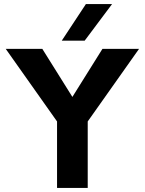

<svg xmlns="http://www.w3.org/2000/svg" viewBox="-20 -919 708 939"><path d="M259 0V-325L8 -680H187L334 -445L481 -680H660L409 -325V0ZM282 -720 400 -899H528L394 -720Z"/></svg>

Font: Teachers
Style: Regular
Weight: 400
Designer: Alfredo Marco Pradil, Chank Diesel
Version: Version 1.001